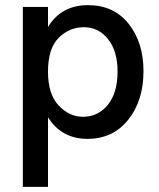

<svg xmlns="http://www.w3.org/2000/svg" viewBox="-20 -534 620 748"><path d="M167 194H69V-507H167V-429Q219 -514 323 -514Q423 -514 481 -441.5Q539 -369 539 -257Q539 -142 479.5 -67.5Q420 7 321 7Q220 7 167 -77ZM167 -255Q167 -167 208.5 -123Q250 -79 303 -79Q362 -79 400 -125.5Q438 -172 438 -256Q438 -335 401 -381.5Q364 -428 307 -428Q250 -428 208.5 -386.5Q167 -345 167 -255Z"/></svg>

Font: Hind Siliguri Medium
Style: Regular
Weight: 500
Designer: Jyotish Sonowal
Foundry: Indian Type Foundry
Version: Version 1.001;PS 1.0;hotconv 1.0.86;makeotf.lib2.5.63406; tt